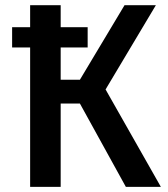

<svg xmlns="http://www.w3.org/2000/svg" viewBox="-20 -728 655 748"><path d="M291.3 -324.6H216.4V0H97.4V-543.1H27.2V-622.1H97.4V-707.7H216.4V-622.1H321.5V-543.1H216.4V-417.4H291.3L465.1 -707.7H587.2L391.3 -379.5L606.7 0H470.3Z"/></svg>

Font: Fira Code Medium
Style: Regular
Weight: 500
Designer: Carrois Corporate, Edenspiekermann AG, Nikita Prokopov
Foundry: Carrois Corporate, Edenspiekermann AG, Nikita Prokopov
Version: Version 6.002